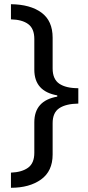

<svg xmlns="http://www.w3.org/2000/svg" viewBox="-20 -734 420 912"><path d="M32 86Q84 84 113.5 62.5Q143 41 143 -8V-153Q143 -256 252 -275V-281Q143 -300 143 -403V-549Q143 -598 114 -619.5Q85 -641 32 -642V-714Q124 -713 177 -674Q230 -635 230 -555V-409Q230 -358 261.5 -336.5Q293 -315 352 -315V-242Q293 -241 261.5 -220Q230 -199 230 -149V0Q230 79 175 118.5Q120 158 32 158Z"/></svg>

Font: Noto Sans Lydian
Style: Regular
Weight: 400
Designer: Monotype Design Team
Foundry: Monotype Imaging Inc.
Version: Version 2.002; ttfautohint (v1.8.4.7-5d5b)